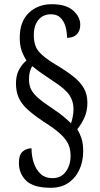

<svg xmlns="http://www.w3.org/2000/svg" viewBox="-20 -780 475 914"><path d="M222 114Q139 114 104.5 80Q70 46 70 -4Q70 -44 88.5 -59Q107 -74 130 -74Q130 -38 140.5 -5.5Q151 27 173 47.5Q195 68 230 68Q271 68 293.5 37Q316 6 316 -39Q316 -66 307 -89.5Q298 -113 270.5 -139.5Q243 -166 186 -202Q138 -234 109.5 -260.5Q81 -287 68.5 -316Q56 -345 56 -383Q56 -420 70 -447Q84 -474 106 -492Q92 -514 83 -539Q74 -564 74 -601Q74 -677 117 -718.5Q160 -760 227 -760Q294 -760 328 -730Q362 -700 362 -662Q362 -634 346 -617Q330 -600 299 -600Q299 -629 291.5 -654.5Q284 -680 267.5 -696Q251 -712 223 -712Q185 -712 163 -685.5Q141 -659 141 -613Q141 -561 166 -533Q191 -505 241 -475Q295 -443 329 -416Q363 -389 379.5 -359.5Q396 -330 396 -291Q396 -251 381.5 -219.5Q367 -188 348 -165Q360 -145 368 -121Q376 -97 376 -60Q376 -12 358 27.5Q340 67 305.5 90.5Q271 114 222 114ZM318 -193Q322 -204 326 -223Q330 -242 330 -262Q330 -297 310.5 -327Q291 -357 230 -396Q203 -414 178.5 -431Q154 -448 134 -465Q127 -456 122.5 -440Q118 -424 118 -402Q118 -375 128 -354.5Q138 -334 163 -312.5Q188 -291 232 -262Q264 -241 285.5 -222.5Q307 -204 318 -193Z"/></svg>

Font: Noto Serif Myanmar ExtraCondensed Medium
Style: Regular
Weight: 500
Width: 2
Designer: Ben Mitchell and the Monotype Design Team
Foundry: Monotype Imaging Inc.
Version: Version 2.106; ttfautohint (v1.8.4.7-5d5b)